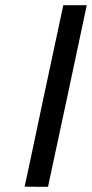

<svg xmlns="http://www.w3.org/2000/svg" viewBox="-20 -714 351 734"><path d="M148 -348 222 -694H311V-691Q311 -690 238 -347.5Q165 -5 164 -2V0H119Q74 0 74 -1L84 -46Q93 -90 112 -177.5Q131 -265 148 -348Z"/></svg>

Font: KaTeX_SansSerif
Style: Italic
Weight: 400
Version: Version 1.1; ttfautohint (v1.3)